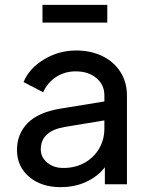

<svg xmlns="http://www.w3.org/2000/svg" viewBox="-20 -759 615 791"><path d="M50 -141Q50 -207 93.5 -251.5Q137 -296 226 -311L410 -341V-366Q410 -410 377 -437.5Q344 -465 292 -465Q246 -465 210.5 -441.5Q175 -418 158 -379L77 -421Q100 -477 161 -514Q222 -551 294 -551Q355 -551 402.5 -527.5Q450 -504 476.5 -462Q503 -420 503 -366V0H412V-70Q383 -32 335.5 -10Q288 12 230 12Q150 12 100 -30.5Q50 -73 50 -141ZM241 -67Q290 -67 328.5 -88.5Q367 -110 388.5 -147Q410 -184 410 -229V-263L247 -236Q148 -219 148 -144Q148 -111 174.5 -89Q201 -67 241 -67ZM155 -739H422V-666H155Z"/></svg>

Font: Eudoxus Sans Medium
Style: Regular
Weight: 500
Designer: Stijn de Vries
Foundry: tokotype
Version: Version 2.005